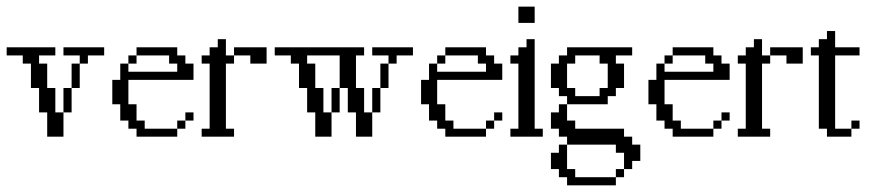

<svg xmlns="http://www.w3.org/2000/svg" viewBox="-20 -410 2623 576"><path d="M170.4 -72.8V-146H194.8V-72.8ZM194.8 -146V-219.2H219.2V-146ZM121.6 0V-72.8H97.2V-146H72.8V-219.2H48.3V-243.7H0V-268.1H146V-243.7H97.2V-219.2H121.6V-146H146V-72.8H170.4V0ZM219.2 -219.2V-243.7H170.4V-268.1H292.5V-243.7H243.7V-219.2Z M511.7 -23.9V-48.3H536.1V-23.9ZM536.1 -48.3V-72.8H560.5V-48.3ZM365.2 -219.2V-243.7H389.6V-219.2ZM389.6 0V-23.9H365.2V-48.3H340.8V-97.2H316.9V-170.4H340.8V-219.2H365.2V-194.8H511.7V-219.2H487.3V-243.7H389.6V-268.1H511.7V-243.7H536.1V-219.2H560.5V-170.4H365.2V-97.2H389.6V-48.3H414.1V-23.9H511.7V0Z M731 -219.2V-243.7H682.1V-268.1H779.8V-219.2ZM585 0V-23.9H608.9V-219.2H585V-243.7H608.9V-268.1H633.3V-292.5H657.7V-243.7H682.1V-219.2H657.7V-23.9H682.1V0Z M974.6 -72.8V-146H999V-72.8ZM1096.7 -72.8V-146H1121.1V-72.8ZM1121.1 -146V-219.2H1145.5V-146ZM925.8 0V-72.8H901.4V-146H877V-219.2H852.5V-243.7H804.2V-268.1H1072.3V-243.7H1047.9V-146H1072.3V-72.8H1096.7V0H1047.9V-72.8H1023.4V-146H999V-243.7H901.4V-219.2H925.8V-146H950.2V-72.8H974.6V0ZM1145.5 -219.2V-243.7H1096.7V-268.1H1218.8V-243.7H1169.9V-219.2Z M1438 -23.9V-48.3H1462.4V-23.9ZM1462.4 -48.3V-72.8H1486.8V-48.3ZM1291.5 -219.2V-243.7H1315.9V-219.2ZM1315.9 0V-23.9H1291.5V-48.3H1267.1V-97.2H1243.2V-170.4H1267.1V-219.2H1291.5V-194.8H1438V-219.2H1413.6V-243.7H1315.9V-268.1H1438V-243.7H1462.4V-219.2H1486.8V-170.4H1291.5V-97.2H1315.9V-48.3H1340.3V-23.9H1438V0Z M1511.2 0V-23.9H1535.2V-219.2H1511.2V-243.7H1535.2V-268.1H1559.6V-292.5H1584V-23.9H1608.4V0ZM1535.2 -341.3V-390.1H1584V-341.3Z M1827.6 121.6V97.2H1852.1V121.6ZM1681.2 146V121.6H1656.7V97.2H1632.8V48.3H1656.7V23.9H1681.2V97.2H1705.6V121.6H1827.6V146ZM1852.1 97.2V48.3H1827.6V23.9H1681.2V0H1656.7V-23.9H1632.8V-72.8H1656.7V-97.2H1681.2V-48.3H1705.6V-23.9H1852.1V0H1876.5V23.9H1900.9V72.8H1876.5V97.2ZM1778.8 -121.6V-146H1803.2V-219.2H1778.8V-243.7H1705.6V-219.2H1681.2V-146H1705.6V-121.6ZM1681.2 -97.2V-121.6H1656.7V-146H1632.8V-219.2H1656.7V-243.7H1681.2V-268.1H1876.5V-243.7H1827.6V-219.2H1852.1V-146H1827.6V-121.6H1803.2V-97.2Z M2120.1 -23.9V-48.3H2144.5V-23.9ZM2144.5 -48.3V-72.8H2168.9V-48.3ZM1973.6 -219.2V-243.7H1998V-219.2ZM1998 0V-23.9H1973.6V-48.3H1949.2V-97.2H1925.3V-170.4H1949.2V-219.2H1973.6V-194.8H2120.1V-219.2H2095.7V-243.7H1998V-268.1H2120.1V-243.7H2144.5V-219.2H2168.9V-170.4H1973.6V-97.2H1998V-48.3H2022.5V-23.9H2120.1V0Z M2339.4 -219.2V-243.7H2290.5V-268.1H2388.2V-219.2ZM2193.4 0V-23.9H2217.3V-219.2H2193.4V-243.7H2217.3V-268.1H2241.7V-292.5H2266.1V-243.7H2290.5V-219.2H2266.1V-23.9H2290.5V0Z M2534.2 -23.9V-48.3H2558.6V-23.9ZM2460.9 0V-23.9H2436.5V-243.7H2412.6V-268.1H2436.5V-292.5H2460.9V-316.9H2485.4V-268.1H2558.6V-243.7H2485.4V-23.9H2534.2V0Z"/></svg>

Font: FS Mondwest Regular
Style: Regular
Weight: 400
Designer: NZWStudios2024
Foundry: https://fontstruct.com
Version: Version 1.0